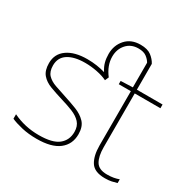

<svg xmlns="http://www.w3.org/2000/svg" viewBox="-169 -935 1115 1114"><g transform="rotate(30 388.5 -377.5)"><path d="M213 10Q158 10 113 -0.5Q68 -11 39 -24V-54Q119 -15 213 -15Q304 -15 344 -47Q384 -79 384 -134Q384 -173 362.5 -196.5Q341 -220 304.5 -234.5Q268 -249 224 -262Q178 -276 139.5 -290.5Q101 -305 78.5 -331.5Q56 -358 56 -407Q56 -469 105 -503.5Q154 -538 238 -538Q272 -538 302 -533.5Q332 -529 359 -521Q342 -547 335.5 -572Q329 -597 329 -626Q329 -684 365 -724.5Q401 -765 464 -765Q511 -765 536.5 -745.5Q562 -726 575 -701V-528H747V-503H575V-143Q575 -82 595 -48.5Q615 -15 670 -15Q695 -15 714 -18.5Q733 -22 749 -28V-3Q733 2 714.5 6Q696 10 670 10Q600 10 574.5 -30Q549 -70 549 -140V-503H468V-525L548 -528V-693Q538 -711 518.5 -725.5Q499 -740 464 -740Q415 -740 385 -706.5Q355 -673 355 -623Q355 -564 398 -508L387 -483Q359 -497 318.5 -505Q278 -513 238 -513Q166 -513 124.5 -486.5Q83 -460 83 -407Q83 -366 103.5 -344.5Q124 -323 158.5 -311Q193 -299 233 -286Q277 -272 318 -256Q359 -240 385 -212.5Q411 -185 411 -134Q411 -67 361.5 -28.5Q312 10 213 10Z"/></g></svg>

Font: Noto Sans Thin
Style: Regular
Weight: 100
Designer: Monotype Design Team
Foundry: Monotype Imaging Inc.
Version: Version 2.007